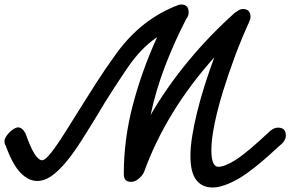

<svg xmlns="http://www.w3.org/2000/svg" viewBox="-45 -762 1290 853"><path d="M120 42Q82 42 46.5 6Q11 -30 -20 -116Q-24 -121 -24.5 -126Q-25 -131 -25 -136Q-25 -144 -18.5 -154.5Q-12 -165 -3 -174Q6 -183 16.5 -189.5Q27 -196 35 -196Q54 -196 68 -170Q91 -105 109 -77.5Q127 -50 142 -50Q152 -50 167.5 -66.5Q183 -83 203 -111.5Q223 -140 247.5 -179Q272 -218 300 -263Q338 -324 381.5 -392Q425 -460 474 -527Q585 -679 748 -740H749Q754 -742 760 -742Q793 -742 793 -708Q793 -690 784 -681Q730 -577 688.5 -468.5Q647 -360 624 -251Q696 -375 791 -490Q886 -605 998 -705Q1009 -713 1017 -717.5Q1025 -722 1034 -722Q1068 -722 1068 -687Q1068 -682 1066.5 -677Q1065 -672 1063 -668L1064 -669Q1029 -593 998.5 -511Q968 -429 944.5 -352Q921 -275 907.5 -208Q894 -141 894 -96Q894 -21 925 -21Q953 -21 1001 -51Q1052 -83 1155 -180Q1173 -195 1190 -195Q1225 -195 1225 -160Q1225 -139 1203 -119V-120Q1142 -63 1096 -26Q1050 11 1018 30Q947 71 900 71Q852 71 826.5 37Q801 3 801 -69Q801 -108 809 -158Q817 -208 831 -265Q845 -322 864.5 -383.5Q884 -445 907 -507Q800 -388 721.5 -259.5Q643 -131 595 2Q590 15 573 30.5Q556 46 537 46Q505 46 505 11Q505 -144 545.5 -297Q586 -450 653 -597Q615 -571 583.5 -538Q552 -505 523 -463Q487 -410 452.5 -356.5Q418 -303 388 -252Q351 -191 317 -137.5Q283 -84 250 -44Q217 -4 185 19Q153 42 120 42Z"/></svg>

Font: Discipuli Britannica Bold
Style: Regular
Weight: 700
Designer: Peter Wiegel
Foundry: Peter Wiegel
Version: Version 0.001 2009